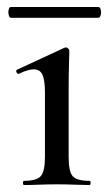

<svg xmlns="http://www.w3.org/2000/svg" viewBox="-20 -531 310 551"><path d="M49 0Q46 0 46 -6Q46 -12 49 -12Q85 -12 97 -25.5Q109 -39 109 -81V-265Q109 -300 102 -316Q95 -332 77 -332Q69 -332 58.5 -329Q48 -326 34 -319Q30 -318 27.5 -323.5Q25 -329 29 -331L165 -394Q168 -395 169 -395Q172 -395 175.5 -392Q179 -389 179 -385Q179 -376 178 -346Q177 -316 177 -267V-81Q177 -39 188.5 -25.5Q200 -12 237 -12Q240 -12 240 -6Q240 0 237 0Q219 0 194.5 -1Q170 -2 143 -2Q116 -2 92 -1Q68 0 49 0ZM11 -480Q7 -480 5 -488Q3 -496 5 -503.5Q7 -511 11 -511H262Q267 -511 269 -503.5Q271 -496 269 -488Q267 -480 262 -480Z"/></svg>

Font: Cormorant Medium
Style: Regular
Weight: 500
Designer: Christian Thalmann (Catharsis Fonts)
Foundry: Catharsis Fonts
Version: Version 4.000